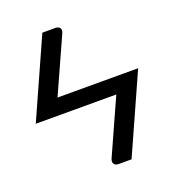

<svg xmlns="http://www.w3.org/2000/svg" viewBox="-131 -819 835 921"><g transform="rotate(-20 286.5 -358.5)"><path d="M316.9 0Q301.8 0 294.7 -9.8Q287.6 -19.5 294.4 -36.1L420.9 -317.4H9.8L189 -717.3H255.9Q270.5 -717.3 277.8 -707.8Q285.2 -698.2 277.8 -681.6L150.9 -399.9H562.5L383.3 0Z"/></g></svg>

Font: Lato-Medium
Style: Regular
Weight: 500
Designer: Lukasz Dziedzic
Foundry: tyPoland Lukasz Dziedzic
Version: Version 2.006; 2014-01-15